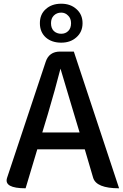

<svg xmlns="http://www.w3.org/2000/svg" viewBox="-20 -1015 662 1035"><path d="M238 -400 208 -301H409Q380 -400 366 -444Q353 -486 306 -645Q278 -535 238 -400ZM118 0Q0 0 18 -56L226 -681Q244 -737 304 -737H378L622 0Q499 0 482 -57L437 -210H181L118 0ZM310 -833Q333 -833 348 -848Q363 -863 363 -890Q363 -916 347 -931Q332 -947 310 -947Q286 -947 270 -931Q255 -916 255 -890Q255 -863 270 -848Q286 -833 310 -833ZM310 -785Q259 -785 227 -813Q195 -842 195 -890Q195 -938 227 -966Q259 -995 310 -995Q360 -995 392 -966Q425 -937 425 -890Q425 -843 392 -814Q360 -785 310 -785Z"/></svg>

Font: Swei Half Moon CJK SC
Style: Medium
Weight: 500
Version: Version 2.071